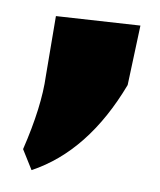

<svg xmlns="http://www.w3.org/2000/svg" viewBox="-32 -131 259 311"><g transform="rotate(5 97.0 25.0)"><path d="M47.4 -101.1 185.1 -97.7 172.9 0Q118.7 112.3 29.8 150.9L13.2 118.2Q37.1 46.9 39.6 -2.9Z"/></g></svg>

Font: Lapsus Pro (theguybrush.com)
Style: Bold
Weight: 700
Designer: Jose Roses
Version: Version 1.00 February 9, 2018, initial release